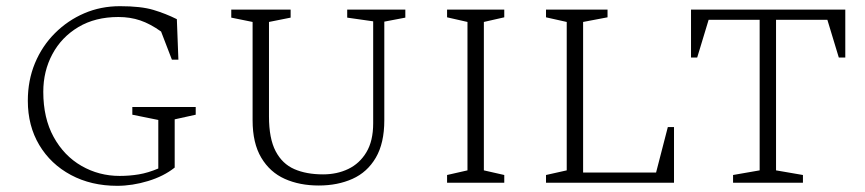

<svg xmlns="http://www.w3.org/2000/svg" viewBox="-20 -591 2799 621"><path d="M359 10Q275 10 209.5 -25Q144 -60 107 -122Q70 -184 70 -265Q70 -331 93 -386.5Q116 -442 157.5 -483.5Q199 -525 252.5 -548Q306 -571 368 -571Q436 -571 476 -559Q516 -547 552 -529L557 -398H536L501 -489Q466 -514 433.5 -525Q401 -536 363 -536Q288 -536 233.5 -503.5Q179 -471 149.5 -416Q120 -361 120 -294Q120 -209 153.5 -148Q187 -87 243.5 -54.5Q300 -22 367 -22Q399 -22 429 -27Q459 -32 492 -46V-203L408 -220V-245H613V-220L545 -205V-49Q510 -21 459 -5.5Q408 10 359 10Z M1011 9Q949 9 901 -12.5Q853 -34 825 -81Q797 -128 797 -202V-520L728 -534V-560H920V-534L850 -520V-214Q850 -143 871.5 -102Q893 -61 932 -44Q971 -27 1025 -27Q1070 -27 1106.5 -44.5Q1143 -62 1165 -98.5Q1187 -135 1187 -192V-522L1103 -534V-560H1291V-534L1223 -521V-202Q1223 -128 1195.5 -81Q1168 -34 1120 -12.5Q1072 9 1011 9Z M1426 0V-25L1492 -40V-520L1426 -535V-560H1611V-535L1545 -520V-40L1611 -25V0Z M1746 0V-25L1813 -40V-520L1746 -535V-560H1945V-535L1866 -520V-33H2102L2140 -180H2160V0Z M2351 0V-25L2437 -40V-527H2272L2235 -405H2215V-560H2714V-405H2693L2656 -527H2490V-40L2577 -25V0Z"/></svg>

Font: Spectral SC ExtraLight
Style: Regular
Weight: 275
Designer: Jean-Baptiste Levee
Foundry: Production Type
Version: Version 2.001